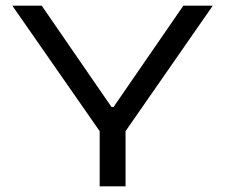

<svg xmlns="http://www.w3.org/2000/svg" viewBox="-20 -659 796 679"><path d="M338.5 -186.5 23.5 -639H127.5L306.5 -379L374.5 -280.5H381.5L449 -378.5L628.5 -639H732.5L418 -186.5ZM332.5 0V-264H424V0Z"/></svg>

Font: Anek Latin Expanded
Style: Regular
Weight: 400
Width: 7
Designer: Yesha Goshar
Foundry: Ek Type
Version: Version 1.003